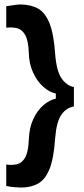

<svg xmlns="http://www.w3.org/2000/svg" viewBox="-20 -713 377 860"><path d="M311 -236Q278 -231 255.5 -200Q233 -169 227 -94Q221 -4 202 43.5Q183 91 151 109Q119 127 74 127Q63 127 45 125.5Q27 124 8 120V24Q36 28 58 22Q80 16 93.5 -9Q107 -34 109 -87Q111 -141 129 -179.5Q147 -218 174 -241.5Q201 -265 230 -271V-294Q201 -300 173.5 -324.5Q146 -349 128 -388.5Q110 -428 109 -477Q107 -531 93 -556Q79 -581 57 -586.5Q35 -592 8 -589V-685Q27 -688 44 -690.5Q61 -693 74 -693Q120 -692 151.5 -674Q183 -656 202 -608Q221 -560 227 -472Q233 -394 256 -361.5Q279 -329 311 -323Z"/></svg>

Font: Bricolage Grotesque 12pt SemiBold
Style: Regular
Weight: 600
Designer: Mathieu Triay
Foundry: Atelier Triay
Version: Version 1.001; ttfautohint (v1.8.4.7-5d5b);gftools[0.9.33.de